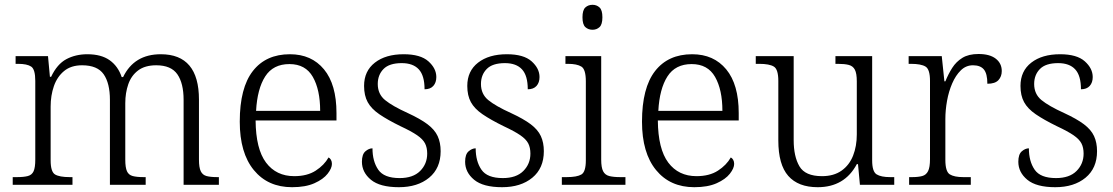

<svg xmlns="http://www.w3.org/2000/svg" viewBox="-20 -770 4639 800"><path d="M33 0V-32H50Q79 -32 96 -36.5Q113 -41 120 -56.5Q127 -72 127 -105V-433Q127 -481 110 -492.5Q93 -504 55 -504H45V-536H180L188 -450H193Q218 -503 256.5 -523.5Q295 -544 344 -544Q402 -544 437 -519Q472 -494 487 -449H493Q539 -544 650 -544Q809 -544 809 -355V-105Q809 -72 816.5 -56.5Q824 -41 840.5 -36.5Q857 -32 886 -32H892V0H745V-354Q745 -423 719 -460.5Q693 -498 631 -498Q584 -498 555.5 -476.5Q527 -455 514.5 -419Q502 -383 502 -340V-105Q502 -72 509 -56.5Q516 -41 533 -36.5Q550 -32 579 -32H587V0H438V-354Q438 -423 412 -460.5Q386 -498 322 -498Q276 -498 247 -474Q218 -450 204.5 -411Q191 -372 191 -326V-102Q191 -54 209.5 -43Q228 -32 271 -32H282V0Z M1197 10Q1096 10 1037.5 -61.5Q979 -133 979 -263Q979 -404 1033.5 -474Q1088 -544 1188 -544Q1278 -544 1330 -481Q1382 -418 1382 -299V-268H1045Q1046 -149 1088.5 -92.5Q1131 -36 1206 -36Q1260 -36 1295.5 -59Q1331 -82 1349 -114Q1355 -111 1359 -104Q1363 -97 1363 -87Q1363 -69 1345 -46Q1327 -23 1290 -6.5Q1253 10 1197 10ZM1314 -308Q1314 -396 1283.5 -449.5Q1253 -503 1186 -503Q1118 -503 1085 -451.5Q1052 -400 1047 -308Z M1642 10Q1563 10 1525.5 -21Q1488 -52 1488 -96Q1488 -127 1502.5 -139.5Q1517 -152 1532 -152Q1532 -98 1556 -63Q1580 -28 1645 -28Q1701 -28 1730.5 -57.5Q1760 -87 1760 -130Q1760 -155 1751 -172.5Q1742 -190 1718 -206.5Q1694 -223 1649 -244Q1594 -271 1560.5 -294Q1527 -317 1512 -344.5Q1497 -372 1497 -412Q1497 -474 1542 -509Q1587 -544 1662 -544Q1732 -544 1765 -514.5Q1798 -485 1798 -449Q1798 -426 1785.5 -412Q1773 -398 1749 -398Q1749 -455 1725 -481Q1701 -507 1654 -507Q1602 -507 1578 -482.5Q1554 -458 1554 -420Q1554 -378 1584.5 -353Q1615 -328 1679 -299Q1731 -275 1761 -252.5Q1791 -230 1803.5 -203Q1816 -176 1816 -140Q1816 -69 1768 -29.5Q1720 10 1642 10Z M2072 10Q1993 10 1955.5 -21Q1918 -52 1918 -96Q1918 -127 1932.5 -139.5Q1947 -152 1962 -152Q1962 -98 1986 -63Q2010 -28 2075 -28Q2131 -28 2160.5 -57.5Q2190 -87 2190 -130Q2190 -155 2181 -172.5Q2172 -190 2148 -206.5Q2124 -223 2079 -244Q2024 -271 1990.5 -294Q1957 -317 1942 -344.5Q1927 -372 1927 -412Q1927 -474 1972 -509Q2017 -544 2092 -544Q2162 -544 2195 -514.5Q2228 -485 2228 -449Q2228 -426 2215.5 -412Q2203 -398 2179 -398Q2179 -455 2155 -481Q2131 -507 2084 -507Q2032 -507 2008 -482.5Q1984 -458 1984 -420Q1984 -378 2014.5 -353Q2045 -328 2109 -299Q2161 -275 2191 -252.5Q2221 -230 2233.5 -203Q2246 -176 2246 -140Q2246 -69 2198 -29.5Q2150 10 2072 10Z M2449 -646Q2431 -646 2419 -657Q2407 -668 2407 -698Q2407 -728 2419 -739Q2431 -750 2449 -750Q2466 -750 2478 -739Q2490 -728 2490 -698Q2490 -668 2478 -657Q2466 -646 2449 -646ZM2321 0V-32H2341Q2384 -32 2402.5 -43Q2421 -54 2421 -102V-431Q2421 -481 2402.5 -492.5Q2384 -504 2346 -504H2336V-536H2485V-105Q2485 -72 2493 -56.5Q2501 -41 2518.5 -36.5Q2536 -32 2565 -32H2586V0Z M2873 10Q2772 10 2713.5 -61.5Q2655 -133 2655 -263Q2655 -404 2709.5 -474Q2764 -544 2864 -544Q2954 -544 3006 -481Q3058 -418 3058 -299V-268H2721Q2722 -149 2764.5 -92.5Q2807 -36 2882 -36Q2936 -36 2971.5 -59Q3007 -82 3025 -114Q3031 -111 3035 -104Q3039 -97 3039 -87Q3039 -69 3021 -46Q3003 -23 2966 -6.5Q2929 10 2873 10ZM2990 -308Q2990 -396 2959.5 -449.5Q2929 -503 2862 -503Q2794 -503 2761 -451.5Q2728 -400 2723 -308Z M3387 10Q3306 10 3264.5 -37Q3223 -84 3223 -185V-433Q3223 -481 3204.5 -492.5Q3186 -504 3143 -504H3129V-536H3287V-186Q3287 -118 3311 -77Q3335 -36 3405 -36Q3454 -36 3486.5 -59Q3519 -82 3534.5 -121.5Q3550 -161 3550 -210V-431Q3550 -464 3542 -479.5Q3534 -495 3516.5 -499.5Q3499 -504 3471 -504H3461V-536H3614V-102Q3614 -55 3632.5 -43.5Q3651 -32 3689 -32H3706V0H3563L3555 -86H3550Q3499 10 3387 10Z M3768 0V-32H3780Q3806 -32 3822.5 -36.5Q3839 -41 3847 -57Q3855 -73 3855 -107V-433Q3855 -481 3836.5 -492.5Q3818 -504 3775 -504H3766V-536H3904L3915 -431H3919Q3931 -461 3947.5 -487Q3964 -513 3990 -529Q4016 -545 4057 -545Q4104 -545 4129 -525.5Q4154 -506 4154 -474Q4154 -451 4140 -436Q4126 -421 4094 -421Q4094 -463 4079.5 -480.5Q4065 -498 4034 -498Q4005 -498 3983.5 -477Q3962 -456 3947.5 -422.5Q3933 -389 3926 -350Q3919 -311 3919 -274V-104Q3919 -55 3937.5 -43.5Q3956 -32 3994 -32H4025V0Z M4377 10Q4298 10 4260.5 -21Q4223 -52 4223 -96Q4223 -127 4237.5 -139.5Q4252 -152 4267 -152Q4267 -98 4291 -63Q4315 -28 4380 -28Q4436 -28 4465.5 -57.5Q4495 -87 4495 -130Q4495 -155 4486 -172.5Q4477 -190 4453 -206.5Q4429 -223 4384 -244Q4329 -271 4295.5 -294Q4262 -317 4247 -344.5Q4232 -372 4232 -412Q4232 -474 4277 -509Q4322 -544 4397 -544Q4467 -544 4500 -514.5Q4533 -485 4533 -449Q4533 -426 4520.5 -412Q4508 -398 4484 -398Q4484 -455 4460 -481Q4436 -507 4389 -507Q4337 -507 4313 -482.5Q4289 -458 4289 -420Q4289 -378 4319.5 -353Q4350 -328 4414 -299Q4466 -275 4496 -252.5Q4526 -230 4538.5 -203Q4551 -176 4551 -140Q4551 -69 4503 -29.5Q4455 10 4377 10Z"/></svg>

Font: Noto Serif Gurmukhi Light
Style: Regular
Weight: 300
Designer: Vaibhav Singh and the Monotype Design Team
Foundry: Monotype Imaging Inc.
Version: Version 2.004; ttfautohint (v1.8.4.7-5d5b)